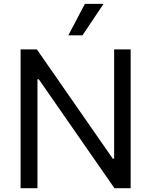

<svg xmlns="http://www.w3.org/2000/svg" viewBox="-20 -986 792 1006"><path d="M664.6 -727.1V0H579.6L183.1 -570.8H176.3V0H87.9V-727.1H173.3L570.8 -154.8H578.1V-727.1ZM337.9 -800.8 424.8 -965.8H522.5L412.1 -800.8Z"/></svg>

Font: Sahel VF Regular
Style: Regular
Weight: 400
Foundry: Saber Rastikerdar (saber.rastikerdar@gmail.com)
Version: Version 3.4.0